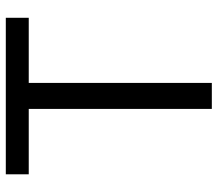

<svg xmlns="http://www.w3.org/2000/svg" viewBox="-65 -703 768 678"><g transform="rotate(-90 319.0 -364.0)"><path d="M42.5 -646.5V-727.5H595.2V-646.5H365.2V0H273.4V-646.5Z"/></g></svg>

Font: Inter 18pt
Style: Regular
Weight: 400
Designer: Rasmus Andersson
Foundry: rsms
Version: Version 4.001;git-66647c0bb